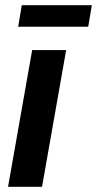

<svg xmlns="http://www.w3.org/2000/svg" viewBox="-20 -720 374 740"><path d="M11 0 104 -527H235L142 0ZM50 -617 64 -700H334L320 -617Z"/></svg>

Font: Archivo SemiCondensed
Style: Bold Italic
Weight: 700
Width: 4
Italic angle: -10°
Designer: Hector Gatti
Foundry: Omnibus-Type
Version: Version 2.001